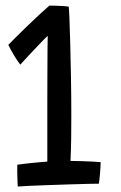

<svg xmlns="http://www.w3.org/2000/svg" viewBox="-20 -678 444 704"><path d="M238.5 -88Q255 -88 277.5 -87.2Q300 -86.5 319.8 -85.5Q339.5 -84.5 349 -83.5Q349 -78 348.5 -67.5Q348 -57 347 -45Q346 -33 344.8 -22Q343.5 -11 342.5 -4.5Q331 -4.5 300.8 -3.8Q270.5 -3 231.5 -1.8Q192.5 -0.5 154 0.8Q115.5 2 85.8 3.5Q56 5 45 6Q44.5 -3.5 44 -18.5Q43.5 -33.5 43.2 -49Q43 -64.5 43.5 -74Q51.5 -75.5 67 -77.2Q82.5 -79 100 -80.8Q117.5 -82.5 132.2 -83.8Q147 -85 153.5 -85.5Q153.5 -96 153.5 -129.5Q153.5 -163 153.5 -209.8Q153.5 -256.5 153.5 -308.5Q153.5 -360.5 153.8 -409Q154 -457.5 154.2 -494.2Q154.5 -531 155 -546.5Q149.5 -542 134.8 -526.8Q120 -511.5 103 -493.5Q86 -475.5 72.2 -460.5Q58.5 -445.5 54.5 -441Q46 -451 32.2 -473.8Q18.5 -496.5 10.5 -513.5Q17 -520.5 35.5 -538.8Q54 -557 77.5 -580Q101 -603 123.8 -624Q146.5 -645 161 -657.5Q171.5 -657.5 185 -657Q198.5 -656.5 211.5 -655.8Q224.5 -655 232 -653.5Q233 -647.5 234.5 -612.2Q236 -577 237.5 -521Q239 -465 240.2 -395.8Q241.5 -326.5 241.5 -253Q241.5 -213 241 -171.2Q240.5 -129.5 238.5 -88Z"/></svg>

Font: Grandstander Thin
Style: Regular
Weight: 400
Version: Version 1.200